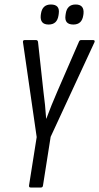

<svg xmlns="http://www.w3.org/2000/svg" viewBox="-20 -833 441 853"><path d="M116 0Q108 0 109 -9L143 -224L82 -646Q81 -655 90 -655H140Q148 -655 149 -646L173 -426Q181 -368 185 -306H186Q197 -336 209 -365.5Q221 -395 234 -425L330 -646Q333 -655 340 -655H393Q403 -655 400 -646L205 -225L171 -9Q170 0 162 0ZM306 -724Q265 -724 271 -765L272 -772Q278 -813 316 -813Q355 -813 351 -772L350 -765Q344 -724 306 -724ZM196 -724Q157 -724 161 -765L162 -772Q168 -813 206 -813Q247 -813 241 -772L240 -765Q234 -724 196 -724Z"/></svg>

Font: Sofia Sans Extra Condensed
Style: Italic
Weight: 400
Italic angle: -9°
Designer: Botio Nikoltchev, Ani Petrova
Foundry: lettersoup
Version: Version 4.101; ttfautohint (v1.8.4.7-5d5b)